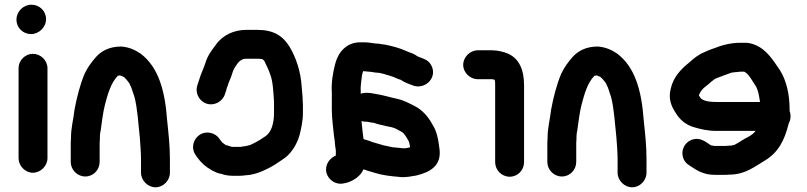

<svg xmlns="http://www.w3.org/2000/svg" viewBox="-20 -740 3433 817"><path d="M182 -450V-67C182 -34 153 -5 120 -5C87 -5 59 -34 59 -67V-450C59 -483 87 -511 120 -511C153 -511 182 -483 182 -450ZM176 -659C176 -624 146 -595 112 -595C78 -595 50 -622 50 -656C50 -691 79 -720 114 -720C148 -720 176 -693 176 -659Z M580 -5V-63C580 -89 577 -128 575 -154C569 -208 565 -281 552 -328L539 -367C535 -376 532 -382 530 -386C526 -392 509 -415 501 -415C498 -416 495 -418 492 -419C490 -419 487 -419 484 -418C483 -418 482 -418 481 -417C453 -389 439 -342 427 -296C418 -262 413 -216 408 -182C407 -178 406 -174 406 -171C405 -164 405 -156 405 -147C404 -138 404 -130 404 -123V-51C404 -17 377 11 343 11C309 11 281 -17 281 -51V-123C281 -131 281 -140 282 -151C282 -199 292 -227 297 -273C307 -327 321 -381 340 -426C353 -454 370 -476 388 -497C412 -524 447 -542 495 -542C529 -540 556 -527 578 -512C654 -455 682 -355 691 -230C697 -172 703 -122 703 -63V-5C703 28 675 57 642 57C609 57 580 28 580 -5Z M963 -116H964C966 -115 968 -115 971 -115H1001C1004 -115 1006 -115 1009 -116L1023 -118L1033 -120L1047 -124C1063 -132 1072 -136 1088 -146L1112 -162C1136 -180 1146 -218 1146 -259V-308C1143 -348 1142 -391 1130 -423C1123 -444 1113 -463 1104 -482C1101 -485 1098 -487 1095 -489H1093C1086 -490 1080 -490 1074 -490H1029C1025 -490 1021 -490 1018 -489C1017 -489 1015 -489 1014 -488C994 -480 988 -466 977 -449L972 -439L963 -412C958 -399 952 -388 949 -375C947 -370 944 -365 944 -360L937 -339C932 -323 921 -311 906 -303C854 -277 803 -328 820 -378L827 -399C834 -425 847 -449 855 -475C864 -506 887 -534 904 -557C930 -589 973 -613 1029 -613H1074C1145 -613 1183 -587 1211 -543C1239 -496 1260 -438 1264 -368C1265 -349 1268 -334 1268 -312C1269 -303 1269 -293 1269 -283V-258C1269 -225 1261 -191 1255 -166C1242 -121 1216 -81 1179 -59C1165 -49 1142 -34 1128 -27L1112 -19C1092 -9 1068 0 1044 4L1024 6C1016 7 1008 8 1001 8H971C953 8 936 5 922 0C921 -1 919 -1 917 -1C906 -3 895 -8 882 -15C855 -30 835 -48 818 -72L812 -81C791 -112 804 -149 829 -166C859 -186 898 -174 914 -149C919 -142 924 -134 932 -129L942 -122C948 -122 957 -118 963 -116Z M1528 -437H1525C1523 -430 1521 -424 1520 -417C1518 -396 1513 -373 1515 -349V-341C1522 -344 1530 -345 1537 -345H1543C1551 -345 1561 -344 1574 -341C1610 -336 1638 -326 1672 -319C1699 -313 1722 -300 1744 -289C1776 -273 1802 -244 1819 -212C1838 -184 1845 -149 1850 -107C1860 -34 1809 -7 1751 7C1730 10 1707 16 1681 13C1645 10 1609 6 1580 -3L1546 -13C1541 -14 1532 -19 1526 -19C1516 8 1484 30 1454 38L1444 40C1407 49 1376 23 1369 -5C1361 -40 1384 -68 1409 -78V-100L1406 -121L1404 -143C1403 -150 1402 -156 1401 -163C1398 -196 1392 -236 1392 -272V-345C1389 -388 1397 -433 1406 -467C1418 -516 1453 -560 1513 -560H1532C1551 -560 1574 -554 1592 -554C1599 -553 1608 -551 1619 -550C1649 -544 1682 -535 1706 -524L1720 -518C1733 -514 1744 -509 1754 -502C1756 -501 1759 -499 1762 -498C1785 -489 1802 -485 1814 -464C1843 -414 1795 -362 1744 -374C1724 -381 1701 -389 1684 -401H1683C1669 -405 1656 -413 1641 -417C1623 -422 1601 -431 1579 -431C1572 -432 1566 -433 1560 -434C1555 -434 1535 -437 1528 -437ZM1518 -225C1519 -223 1519 -221 1519 -218C1521 -192 1524 -172 1527 -148C1542 -144 1553 -140 1566 -135L1580 -131C1583 -130 1594 -127 1597 -126L1614 -121C1630 -119 1648 -112 1666 -112C1675 -111 1684 -110 1695 -109H1704C1711 -110 1718 -112 1725 -113C1723 -128 1721 -139 1714 -148C1709 -157 1699 -174 1689 -179C1676 -186 1661 -196 1645 -199L1625 -203C1607 -208 1589 -210 1572 -217C1566 -218 1549 -220 1542 -222H1537C1530 -222 1524 -223 1518 -225Z M2087 -50V-376C2087 -390 2087 -391 2085 -401H2083C2080 -402 2077 -402 2075 -403H2013C1980 -403 1951 -431 1951 -464C1951 -497 1980 -526 2013 -526H2075C2097 -526 2125 -519 2141 -512C2189 -491 2210 -444 2210 -376V-50C2210 -16 2183 12 2149 12C2115 12 2087 -16 2087 -50Z M2608 -5V-63C2608 -89 2605 -128 2603 -154C2597 -208 2593 -281 2580 -328L2567 -367C2563 -376 2560 -382 2558 -386C2554 -392 2537 -415 2529 -415C2526 -416 2523 -418 2520 -419C2518 -419 2515 -419 2512 -418C2511 -418 2510 -418 2509 -417C2481 -389 2467 -342 2455 -296C2446 -262 2441 -216 2436 -182C2435 -178 2434 -174 2434 -171C2433 -164 2433 -156 2433 -147C2432 -138 2432 -130 2432 -123V-51C2432 -17 2405 11 2371 11C2337 11 2309 -17 2309 -51V-123C2309 -131 2309 -140 2310 -151C2310 -199 2320 -227 2325 -273C2335 -327 2349 -381 2368 -426C2381 -454 2398 -476 2416 -497C2440 -524 2475 -542 2523 -542C2557 -540 2584 -527 2606 -512C2682 -455 2710 -355 2719 -230C2725 -172 2731 -122 2731 -63V-5C2731 28 2703 57 2670 57C2637 57 2608 28 2608 -5Z M3214 -306C3210 -332 3207 -356 3195 -375C3182 -394 3168 -424 3147 -435H3134C3130 -435 3126 -435 3122 -434L3100 -432C3097 -431 3095 -431 3093 -431C3082 -427 3072 -423 3060 -419L3044 -413C3034 -409 3022 -406 3014 -398C3007 -393 3000 -387 2995 -382L2975 -366C2967 -358 2959 -349 2954 -335V-334C2955 -332 2957 -330 2959 -326C2968 -309 3004 -306 3030 -306ZM3340 -267C3343 -260 3344 -252 3344 -245C3344 -234 3341 -224 3336 -214C3318 -141 3291 -91 3235 -57C3192 -32 3152 3 3084 3C3075 4 3068 4 3063 4H3021C2974 4 2945 -15 2918 -33C2901 -43 2889 -56 2885 -76C2878 -113 2903 -142 2933 -148C2964 -154 2986 -134 3006 -121H3010C3015 -120 3018 -119 3021 -119H3063C3066 -119 3072 -119 3079 -120C3084 -120 3089 -120 3094 -121L3106 -124C3118 -130 3127 -136 3138 -143C3157 -155 3168 -158 3183 -170L3192 -179C3193 -180 3194 -182 3195 -183H3030C2991 -183 2962 -190 2932 -199C2898 -209 2872 -231 2855 -260C2837 -287 2823 -319 2834 -362C2845 -413 2879 -447 2914 -475C2930 -490 2954 -509 2975 -517L2993 -525C3002 -529 3011 -532 3020 -535C3052 -548 3089 -558 3132 -558H3151C3165 -558 3179 -555 3193 -549C3243 -529 3270 -483 3299 -441C3326 -398 3340 -340 3340 -272Z"/></svg>

Font: Blanket
Style: Reversed
Weight: 700
Foundry: Cannot Into Space Fonts
Version: Version 0.9